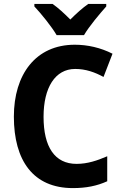

<svg xmlns="http://www.w3.org/2000/svg" viewBox="-20 -953 624 983"><path d="M270 -773H410C436 -818 491 -883 524 -920V-933H432C401 -911 373 -886 340 -853C308 -885 279 -912 249 -933H156V-920C191 -883 245 -816 270 -773ZM365 -600C419 -600 466 -583 510 -559L556 -678C495 -709 428 -724 363 -724C162 -724 51 -571 51 -356C51 -131 150 10 353 10C421 10 476 -1 529 -25V-153C478 -131 428 -114 372 -114C260 -114 203 -201 203 -355C203 -504 262 -600 365 -600Z"/></svg>

Font: Noto Sans Lao Looped SemiCondensed
Style: Bold
Weight: 700
Width: 4
Designer: Mark Frömberg, Ben Mitchell
Foundry: The Fontpad Ltd
Version: Version 1.002